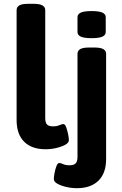

<svg xmlns="http://www.w3.org/2000/svg" viewBox="-20 -774 637 1006"><path d="M219 8Q146 8 106.5 -31.5Q67 -71 67 -145V-721Q67 -737 81 -745.5Q95 -754 128 -754H156Q188 -754 202.5 -745.5Q217 -737 217 -721V-155Q217 -131 226.5 -121.5Q236 -112 258 -112Q278 -112 291 -118Q304 -124 312 -124Q321 -124 327 -107Q333 -90 337 -70Q341 -50 341 -40Q341 -26 322 -15.5Q303 -5 275 1.5Q247 8 219 8ZM383 212Q355 212 327 205.5Q299 199 280.5 188.5Q262 178 262 164Q262 154 265.5 134Q269 114 275.5 97Q282 80 290 80Q298 80 311 86Q324 92 344 92Q366 92 376 82.5Q386 73 386 49V-492Q386 -508 400 -516.5Q414 -525 447 -525H475Q507 -525 521.5 -516.5Q536 -508 536 -492V59Q536 133 496 172.5Q456 212 383 212ZM460 -574Q421 -574 403.5 -582Q386 -590 386 -606V-684Q386 -700 403.5 -708Q421 -716 460 -716Q499 -716 516.5 -708Q534 -700 534 -684V-606Q534 -590 516.5 -582Q499 -574 460 -574Z"/></svg>

Font: Asap Semi Expanded
Style: Bold
Weight: 700
Width: 6
Designer: Pablo Cosgaya
Foundry: Omnibus-Type
Version: Version 3.001; ttfautohint (v1.8.4.7-5d5b)